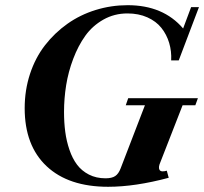

<svg xmlns="http://www.w3.org/2000/svg" viewBox="-20 -696 776 729"><path d="M390.6 13.2Q240.2 13.2 157 -64.9Q73.7 -143.1 73.7 -285.2Q73.7 -354 94 -415.5Q114.3 -477.1 150.9 -524.2Q187.5 -571.3 236.1 -605.7Q284.7 -640.1 343.5 -658.2Q402.3 -676.3 464.8 -676.3Q599.6 -676.3 675.3 -587.9L705.6 -668.9H735.4L658.7 -466.8H629.9Q631.8 -501.5 622.3 -533.2Q612.8 -564.9 592.8 -590.1Q572.8 -615.2 539.6 -630.1Q506.3 -645 463.9 -645Q414.1 -645 372.6 -621.6Q331.1 -598.1 304 -560.3Q276.9 -522.5 258.1 -472.9Q239.3 -423.3 231.2 -372.6Q223.1 -321.8 223.1 -271Q223.1 -230.5 227.8 -195.3Q232.4 -160.2 243.7 -127.2Q254.9 -94.2 272.5 -70.8Q290 -47.4 317.6 -33.2Q345.2 -19 380.9 -19Q404.8 -19 417.5 -27.6Q430.2 -36.1 438 -56.6L530.3 -296.4H457.5L466.8 -323.2H731.4L721.7 -296.4H673.3L588.9 -80.1Q580.1 -60.5 585.7 -51Q591.3 -41.5 613.3 -47.9L620.6 -21Q493.2 13.2 390.6 13.2Z"/></svg>

Font: Elstob 18pt
Style: Bold Italic
Weight: 700
Italic angle: -20°
Designer: Peter S. Baker
Version: Version 1.015